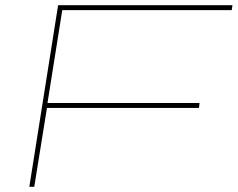

<svg xmlns="http://www.w3.org/2000/svg" viewBox="-20 -720 916 740"><path d="M93 0 204 -700H876L873 -681H220L163 -323H749L747 -304H161L112 0Z"/></svg>

Font: Georama ExtraExtended Thin
Style: Italic
Weight: 100
Width: 8
Italic angle: -9°
Designer: Jean-Baptiste Levee
Foundry: Production Type
Version: Version 1.000